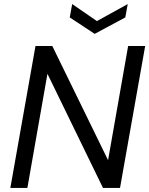

<svg xmlns="http://www.w3.org/2000/svg" viewBox="-20 -927 736 947"><path d="M31 0 155 -700H238L513 -137L612 -700H696L572 0H488L214 -563L115 0ZM610 -907 598 -841 447 -760 324 -841 336 -907 458 -823Z"/></svg>

Font: DM Sans 11pt
Style: Italic
Weight: 400
Italic angle: -10°
Version: Version 4.004;gftools[0.9.30]